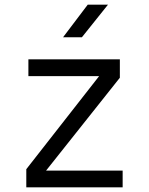

<svg xmlns="http://www.w3.org/2000/svg" viewBox="-20 -805 640 825"><path d="M93 0V-78L406 -478H102V-550H495V-471L178 -72H507V0ZM251 -645 357 -785H444L332 -645Z"/></svg>

Font: Tiny Light
Style: Regular
Weight: 300
Monospace: yes
Designer: Philipp Nurullin, Konstantin Bulenkov
Foundry: JetBrains
Version: Version 2.251; ttfautohint (v1.8.4.7-5d5b)